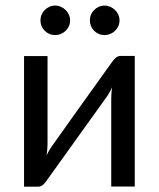

<svg xmlns="http://www.w3.org/2000/svg" viewBox="-20 -682 581 702"><path d="M67.9 0ZM67.9 0.5V-477.1H153.8V-154.8Q153.8 -145.5 152.8 -134.8Q151.9 -124 150.4 -113.3Q154.3 -122.6 158.9 -130.4Q163.6 -138.2 168 -145Q168.5 -146 178.5 -159.9Q188.5 -173.8 204.1 -195.8Q219.7 -217.8 239.7 -245.8Q259.8 -273.9 280.3 -302.7Q328.6 -370.6 390.1 -456.1Q395.5 -463.9 403.3 -470.7Q411.1 -477.5 420.9 -477.5H472.7V0H386.7V-322.3Q386.7 -331.1 387.5 -341.6Q388.2 -352.1 389.6 -362.8Q385.7 -353.5 381.3 -345.9Q377 -338.4 373 -332Q372.1 -331.1 362.3 -317.1Q352.5 -303.2 336.7 -281.2Q320.8 -259.3 300.8 -231.4Q280.8 -203.6 260.3 -174.8Q211.9 -106.9 150.4 -21.5Q145.5 -13.7 137.5 -6.6Q129.4 0.5 119.6 0.5ZM236.3 -607.4Q236.3 -596.2 231.9 -586.4Q227.5 -576.7 220 -569.3Q212.4 -562 202.4 -557.9Q192.4 -553.7 181.6 -553.7Q170.4 -553.7 160.6 -557.9Q150.9 -562 143.6 -569.3Q136.2 -576.7 132.1 -586.4Q127.9 -596.2 127.9 -607.4Q127.9 -618.7 132.1 -628.4Q136.2 -638.2 143.6 -645.5Q150.9 -652.8 160.6 -657.2Q170.4 -661.6 181.6 -661.6Q192.4 -661.6 202.4 -657.2Q212.4 -652.8 220 -645.5Q227.5 -638.2 231.9 -628.4Q236.3 -618.7 236.3 -607.4ZM417 -607.4Q417 -596.2 412.6 -586.4Q408.2 -576.7 400.6 -569.3Q393.1 -562 383.1 -557.9Q373 -553.7 362.3 -553.7Q351.1 -553.7 341.3 -557.9Q331.5 -562 324.2 -569.3Q316.9 -576.7 312.7 -586.4Q308.6 -596.2 308.6 -607.4Q308.6 -618.7 312.7 -628.4Q316.9 -638.2 324.2 -645.5Q331.5 -652.8 341.3 -657.2Q351.1 -661.6 362.3 -661.6Q373 -661.6 383.1 -657.2Q393.1 -652.8 400.6 -645.5Q408.2 -638.2 412.6 -628.4Q417 -618.7 417 -607.4Z"/></svg>

Font: Carlito
Style: Regular
Weight: 400
Designer: Lukasz Dziedzic
Foundry: tyPoland Lukasz Dziedzic
Version: Version 1.104